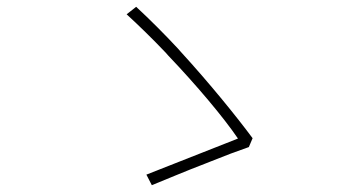

<svg xmlns="http://www.w3.org/2000/svg" viewBox="-20 -638 1040 564"><path d="M711 -206 722 -232C676 -294 597 -392 510 -487L503 -495C463 -538 421 -580 380 -618L352 -596C388 -563 428 -524 467 -483L474 -475C557 -388 637 -293 679 -231C626 -210 473 -150 410 -125L426 -94C461 -108 524 -135 587 -159L597 -163C639 -180 679 -195 711 -206Z"/></svg>

Font: Glow Sans SC Normal ExtraLight
Style: Regular
Weight: 200
Designer: Ryoko NISHIZUKA (kana, bopomofo & ideographs); Paul D. Hunt (Latin, Greek & Cyrillic); Sandoll Communications, Soo-young
Version: Version 0.93